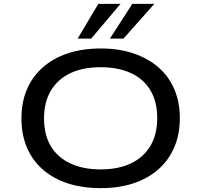

<svg xmlns="http://www.w3.org/2000/svg" viewBox="-20 -965 1042 994"><path d="M501 9Q407 9 331.5 -15.5Q256 -40 202 -87Q148 -134 119.5 -201Q91 -268 91 -352Q91 -436 119.5 -502.5Q148 -569 202 -616.5Q256 -664 331.5 -689Q407 -714 502 -714Q596 -714 671 -688.5Q746 -663 799.5 -617Q853 -571 882 -504Q911 -437 911 -353Q911 -269 882 -202Q853 -135 799.5 -88Q746 -41 671 -16Q596 9 501 9ZM501 -88Q592 -88 657.5 -119Q723 -150 758.5 -209.5Q794 -269 794 -353Q794 -438 759 -497Q724 -556 658 -586.5Q592 -617 501 -617Q409 -617 344 -586Q279 -555 243.5 -496Q208 -437 208 -352Q208 -267 243 -208.5Q278 -150 344 -119Q410 -88 501 -88ZM382 -765 489 -945H604L452 -765ZM549 -765 665 -945H779L619 -765Z"/></svg>

Font: Nunito Sans 7pt Expanded Medium
Style: Regular
Weight: 500
Width: 7
Designer: Vernon Adams
Foundry: Vernon Adams
Version: Version 3.101;gftools[0.9.27]